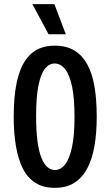

<svg xmlns="http://www.w3.org/2000/svg" viewBox="-20 -892 533 925"><path d="M244 13Q188 13 150 -11.5Q112 -36 89.5 -81Q67 -126 56.5 -189.5Q46 -253 46 -329Q46 -443 66.5 -519Q87 -595 130.5 -633.5Q174 -672 244 -672Q299 -672 337 -649.5Q375 -627 399.5 -583.5Q424 -540 435 -476.5Q446 -413 446 -330Q446 -251 435 -188Q424 -125 400 -80Q376 -35 337.5 -11Q299 13 244 13ZM244 -73Q272 -73 293 -99Q314 -125 326.5 -181.5Q339 -238 339 -329Q339 -417 327.5 -473.5Q316 -530 294.5 -558Q273 -586 243 -586Q217 -586 197 -561.5Q177 -537 165.5 -481.5Q154 -426 154 -334Q154 -262 160.5 -212.5Q167 -163 179.5 -132Q192 -101 208.5 -87Q225 -73 244 -73ZM214 -727 136 -872H242L297 -727Z"/></svg>

Font: Bricolage Grotesque 24pt Condensed Medium
Style: Regular
Weight: 500
Width: 3
Designer: Mathieu Triay
Foundry: Atelier Triay
Version: Version 1.001;gftools[0.9.33.dev8+g029e19f]